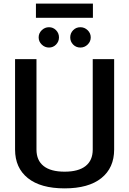

<svg xmlns="http://www.w3.org/2000/svg" viewBox="-20 -1026 713 1058"><path d="M63 -202V-700H181V-202Q181 -142 220.5 -111Q260 -80 336 -80Q412 -80 451.5 -111Q491 -142 491 -202V-700H609V-202Q609 -101 538.5 -44.5Q468 12 336 12Q204 12 133.5 -44.5Q63 -101 63 -202ZM178 -1006H492V-928H178ZM193 -820Q193 -843 210 -859.5Q227 -876 250 -876Q273 -876 289 -859.5Q305 -843 305 -820Q305 -797 289 -780.5Q273 -764 250 -764Q227 -764 210 -780.5Q193 -797 193 -820ZM367 -820Q367 -843 383 -859.5Q399 -876 423 -876Q446 -876 463 -859.5Q480 -843 480 -820Q480 -797 463 -780.5Q446 -764 423 -764Q399 -764 383 -780.5Q367 -797 367 -820Z"/></svg>

Font: KoHo SemiBold
Style: Regular
Weight: 600
Designer: Cadson Demak & Katatrad Team
Foundry: Cadson Demak Co.,Ltd.
Version: Version 1.000; ttfautohint (v1.6)